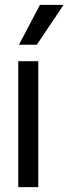

<svg xmlns="http://www.w3.org/2000/svg" viewBox="-20 -766 280 786"><path d="M54.7 0V-515.6H136.7V0ZM57.6 -583 143.6 -746.1H240.2L130.9 -583Z"/></svg>

Font: Inter Display V
Style: Regular
Weight: 400
Designer: Rasmus Andersson
Foundry: rsms
Version: Version 3.015;git-src